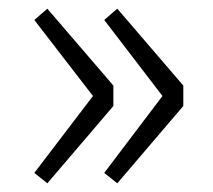

<svg xmlns="http://www.w3.org/2000/svg" viewBox="-20 -500 490 442"><path d="M89 -78 241 -256V-303L89 -480L59 -454L194 -279L59 -102ZM250 -78 402 -256V-303L250 -480L220 -454L354 -279L220 -102Z"/></svg>

Font: Source Han Sans SC Light
Style: Regular
Weight: 300
Designer: Ryoko NISHIZUKA (kana & ideographs); Paul D. Hunt (Latin, Greek & Cyrillic); Wenlong ZHANG (bopomofo); Sandoll Communica
Foundry: Adobe Systems Incorporated
Version: Version 1.004;PS 1.004;hotconv 1.0.82;makeotf.lib2.5.63406